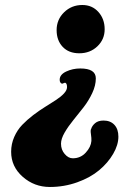

<svg xmlns="http://www.w3.org/2000/svg" viewBox="-20 -515 525 765"><path d="M397 -398.4Q397 -357.9 367.9 -330.3Q338.9 -302.7 295.9 -302.7Q253.9 -302.7 229.7 -328.4Q205.6 -354 205.6 -395Q205.6 -437 235.4 -466.1Q265.1 -495.1 308.1 -495.1Q347.2 -495.1 372.1 -467.3Q397 -439.5 397 -398.4ZM299.8 -242.2Q361.8 -242.2 361.8 -202.6Q361.8 -174.3 347.4 -143.8Q333 -113.3 312.7 -87.2Q292.5 -61 272.2 -36.4Q252 -11.7 237.5 13.2Q223.1 38.1 223.1 57.6Q223.1 81.5 237.8 98.6Q252.4 115.7 270 115.7Q300.8 115.7 321.5 93.3Q342.3 70.8 344.2 46.4Q344.7 35.6 342.3 19.3Q339.8 2.9 343.3 -1.5Q346.7 -13.7 358.9 -24.2Q371.1 -34.7 392.6 -34.7Q419.9 -34.7 435.8 -17.6Q451.7 -0.5 451.7 29.3Q451.7 62.5 430.9 98.1Q410.2 133.8 375.2 163.1Q340.3 192.4 288.1 211.2Q235.8 230 178.7 230Q116.7 230 70.6 189.5Q24.4 148.9 24.4 89.8Q24.4 58.6 36.6 30.8Q48.8 2.9 68.6 -17.6Q88.4 -38.1 112.1 -56.2Q135.7 -74.2 159.4 -88.9Q183.1 -103.5 202.9 -116.5Q222.7 -129.4 234.9 -142.6Q247.1 -155.8 247.1 -168Q247.1 -181.6 240.7 -185.1Q237.8 -186 233.4 -183.6Q229 -181.2 226.6 -181.6Q217.8 -185.1 217.8 -197.3Q217.8 -217.8 243.7 -230Q269.5 -242.2 299.8 -242.2Z"/></svg>

Font: Cooper* ExtraBold
Style: Italic
Weight: 800
Italic angle: -7°
Designer: Owen Earl
Foundry: indestructible type*
Version: Version 0.001